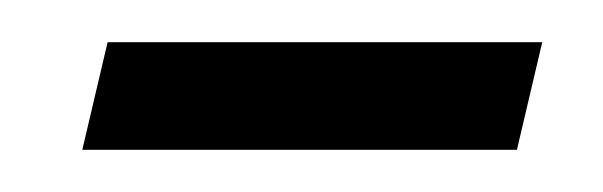

<svg xmlns="http://www.w3.org/2000/svg" viewBox="-20 -316 286 91"><path d="M19 -245 31 -296H237L225 -245Z"/></svg>

Font: Noto Serif ExtraCondensed Light
Style: Italic
Weight: 300
Width: 2
Italic angle: -12°
Designer: Monotype Design Team
Foundry: Monotype Imaging Inc.
Version: Version 2.014; ttfautohint (v1.8.4.7-5d5b)